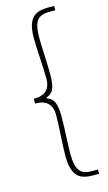

<svg xmlns="http://www.w3.org/2000/svg" viewBox="-131 -753 532 950"><g transform="rotate(-15 135.0 -278.0)"><path d="M222.2 151.9Q184.6 151.9 161.9 141.4Q139.2 130.9 126.5 103Q113.8 75.2 113.8 25.9Q113.8 -11.7 117.9 -80.8Q122.1 -149.9 122.1 -184.1Q122.1 -266.1 36.1 -266.1V-290Q122.1 -290 122.1 -370.1Q122.1 -405.8 117.9 -475.1Q113.8 -544.4 113.8 -582Q113.8 -631.3 126.5 -659.2Q139.2 -687 161.9 -697.5Q184.6 -708 222.2 -708H252V-686H220.2Q174.3 -686 157.2 -660.4Q140.1 -634.8 140.1 -578.1Q140.1 -546.4 143.1 -483.2Q146 -419.9 146 -381.8Q146 -336.9 135.7 -312.7Q125.5 -288.6 98.1 -279.8V-275.9Q125 -267.1 135.5 -242.4Q146 -217.8 146 -173.8Q146 -135.7 143.1 -72.8Q140.1 -9.8 140.1 22Q140.1 78.6 157.2 104.2Q174.3 129.9 220.2 129.9H252V151.9Z"/></g></svg>

Font: Source Sans 3 ExtraLight
Style: Regular
Weight: 200
Designer: Paul D. Hunt
Foundry: Adobe
Version: Version 3.052;hotconv 1.1.0;makeotfexe 2.6.0